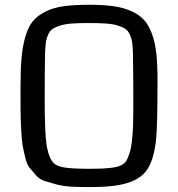

<svg xmlns="http://www.w3.org/2000/svg" viewBox="-20 -759 733 791"><path d="M346.7 11.7Q304.2 11.7 271.2 9.8Q238.3 7.8 210.4 0.2Q182.6 -7.3 162.8 -13.7Q143.1 -20 127.2 -37.8Q111.3 -55.7 101.1 -68.6Q90.8 -81.5 83.5 -111.6Q76.2 -141.6 72.8 -162.8Q69.3 -184.1 67.1 -228.5Q64.9 -272.9 64.7 -304.7Q64.5 -336.4 64.5 -396.5Q64.5 -468.8 68.4 -516.6Q72.3 -564.5 83.7 -605.5Q95.2 -646.5 114 -669.9Q132.8 -693.4 165.3 -710.2Q197.8 -727.1 241 -733.2Q284.2 -739.3 346.7 -739.3Q405.8 -739.3 447.8 -733.4Q489.7 -727.5 522.2 -712.6Q554.7 -697.8 574.5 -675.5Q594.2 -653.3 606.9 -617.2Q619.6 -581.1 624.3 -536.4Q628.9 -491.7 628.9 -427.7Q628.9 -247.1 623.5 -189.9Q614.3 -92.3 578.6 -50.3Q541 -5.4 450.7 6.3Q407.7 11.7 346.7 11.7ZM165.5 -535.6Q164.1 -445.3 164.1 -354Q164.1 -216.3 171.4 -165.5Q183.1 -89.4 215.8 -77.6Q240.2 -63.5 346.7 -63.5Q453.1 -63.5 477.5 -77.6Q486.8 -81.1 494.4 -88.9Q502 -96.7 507.1 -109.9Q512.2 -123 516.1 -136.5Q520 -149.9 522.5 -170.9Q524.9 -191.9 526.4 -208.7Q527.8 -225.6 528.3 -251.7Q528.8 -277.8 529.1 -294.9Q529.3 -312 529.3 -340.3Q529.3 -439 527.8 -535.6Q526.9 -564.9 524.7 -582Q522.5 -599.1 515.4 -615.5Q508.3 -631.8 497.1 -639.6Q485.8 -647.5 465.1 -653.8Q444.3 -660.2 416.5 -662.1Q388.7 -664.1 346.7 -664.1Q304.7 -664.1 276.9 -662.1Q249 -660.2 228.3 -653.8Q207.5 -647.5 196.3 -639.6Q185.1 -631.8 178 -615.5Q170.9 -599.1 168.7 -582Q166.5 -564.9 165.5 -535.6Z"/></svg>

Font: Coda
Style: Regular
Weight: 400
Designer: vernon adams
Foundry: vernon adams
Version: Version 2.000; ttfautohint (v0.8) -r 50 -G 200 -x